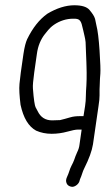

<svg xmlns="http://www.w3.org/2000/svg" viewBox="-20 -520 401 729"><path d="M178 -63C152 -63 134 -75 123 -98C121 -102 118 -107 115 -113C112 -119 108 -142 105 -184C104 -195 106 -215 110 -245L120 -315C124 -346 135 -371 150 -390C154 -395 158 -400 163 -406C168 -412 175 -419 185 -426C207 -441 232 -449 258 -449C264 -449 270 -449 276 -447C282 -445 287 -439 290 -429L296 -405L301 -383C303 -376 304 -368 305 -360C305 -352 306 -343 306 -334L308 -284C308 -275 309 -261 309 -244C309 -227 309 -211 308 -196C307 -181 306 -167 306 -155C306 -143 305 -130 303 -117L297 -79H283C271 -79 258 -78 245 -74C232 -70 220 -67 208 -64ZM290 -28 282 28C281 38 278 48 273 58C268 68 265 78 262 86C259 94 256 101 252 108C248 115 245 124 242 133C241 137 238 144 234 153C230 162 230 169 233 176C236 183 241 186 247 188C253 190 259 190 266 186C273 182 278 177 281 170L284 160C287 153 290 146 292 139C294 132 297 125 300 119C318 83 329 53 333 28L354 -117C357 -135 358 -149 358 -158V-181C358 -188 359 -196 359 -206C359 -216 360 -227 361 -240C362 -253 361 -283 358 -328C355 -373 351 -405 346 -424L341 -448C338 -459 330 -470 320 -482C310 -494 291 -500 262 -500C230 -500 195 -489 160 -468C129 -446 104 -414 83 -371C78 -360 73 -342 69 -315L59 -245C58 -236 56 -222 54 -202C52 -182 54 -155 58 -122C69 -72 88 -40 117 -24C135 -16 155 -12 176 -12C197 -12 217 -15 235 -20C253 -25 267 -28 276 -28Z"/></svg>

Font: AppleStorm
Style: Ita
Weight: 400
Foundry: Cannot Into Space Fonts
Version: Version 1.01